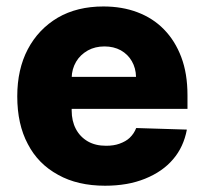

<svg xmlns="http://www.w3.org/2000/svg" viewBox="-20 -573 643 603"><path d="M310.1 10.3Q223.6 10.3 162.6 -23.9Q99.6 -58.1 67.4 -120.6Q34.2 -182.6 34.2 -270.5Q34.2 -355.5 67.4 -418.5Q100.6 -481.4 161.6 -517.6Q222.2 -552.7 304.7 -552.7Q363.3 -552.7 411.1 -534.7Q460.4 -516.1 494.6 -481Q529.8 -445.3 549.3 -393.6Q568.8 -342.3 568.8 -273.9V-231H94.7V-331.5H407.2Q406.7 -358.9 394 -380.9Q381.8 -402.3 359.4 -415Q336.9 -427.2 308.1 -427.2Q278.8 -427.2 255.9 -414.6Q231.9 -400.9 219.2 -379.4Q205.6 -356.4 205.1 -328.6V-226.1Q205.1 -192.9 218.3 -168Q231.4 -143.1 255.9 -128.9Q279.8 -115.2 313 -115.2Q337.4 -115.2 355 -121.6Q375.5 -128.9 387.2 -140.1Q401.4 -153.8 407.7 -170.9L566.9 -166Q556.6 -111.3 523.9 -73.2Q491.2 -34.2 435.5 -11.7Q381.3 10.3 310.1 10.3Z"/></svg>

Font: My Font
Style: Regular
Weight: 500
Designer: Rasmus Andersson
Foundry: rsms
Version: Version 0.001